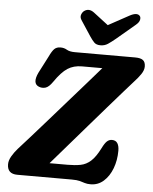

<svg xmlns="http://www.w3.org/2000/svg" viewBox="-62 -989 844 1057"><g transform="rotate(5 360.0 -460.5)"><path d="M373 0H72.5Q16.5 0 16.5 -53.5Q16.5 -74.5 30 -97.8Q43.5 -121 62 -142Q85 -167 125.2 -212.5Q165.5 -258 215 -314.2Q264.5 -370.5 315.5 -428.8Q366.5 -487 411.8 -538.5Q457 -590 487.5 -625.5H375Q329 -625.5 295.8 -604Q262.5 -582.5 224.5 -527Q204 -497 185 -491.5Q166 -486 148 -493.5Q110.5 -509 139 -569.5L187 -662.5Q202.5 -695.5 215 -707.2Q227.5 -719 248.5 -719Q268.5 -719 284.2 -709.5Q300 -700 329 -700H662.5Q693 -700 706.2 -689.5Q719.5 -679 719.5 -654.5Q719.5 -634.5 704.5 -612.2Q689.5 -590 666.5 -565.5Q652.5 -550 617.2 -509.8Q582 -469.5 534.2 -414.8Q486.5 -360 434 -299.2Q381.5 -238.5 331.8 -181Q282 -123.5 243.5 -79H344Q384.5 -79 415.2 -85Q446 -91 471.2 -113.8Q496.5 -136.5 521.5 -186Q535.5 -214.5 547.5 -225.5Q559.5 -236.5 575 -236.5Q596 -236.5 605.5 -221.5Q615 -206.5 615 -180.5Q615 -127.5 598 -82.5Q581 -37.5 550.2 -10.2Q519.5 17 478.5 17Q459 17 446.2 12.8Q433.5 8.5 417.8 4.2Q402 0 373 0ZM548.5 -793.5Q525 -774 507 -762Q489 -750 466 -750Q443 -750 431.2 -762Q419.5 -774 406.5 -793.5L350 -879.5Q340.5 -894.5 345.2 -908.5Q350 -922.5 360 -930Q386 -948.5 415 -926.5L496.5 -864L611 -926.5Q652 -948.5 667.5 -930Q674 -922.5 671.2 -908.5Q668.5 -894.5 650.5 -879.5Z"/></g></svg>

Font: Fraunces 9pt S100
Style: Bold Italic
Weight: 700
Italic angle: -16°
Version: Version 1.000; ttfautohint (v1.8.3)